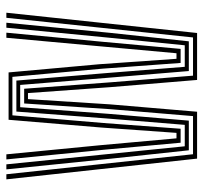

<svg xmlns="http://www.w3.org/2000/svg" viewBox="-38 -602 640 604"><g transform="rotate(-90 282.0 -300.0)"><path d="M85 0 19.8 -600H35.8L98.8 -12.8H218.8L240.5 -272.8L258.5 -544H304.8L325 -273.2L346 -12.8H466.2L528 -600H544L480.2 0H332.5L309.8 -273.5L291.2 -532H272.2L255.8 -275L232.5 0ZM111.2 -26 84.5 -274 51.2 -600H67L99.2 -281.8L123.8 -38.8H191.2L211.5 -286.8L233 -568.5H330.5L353.8 -289L373.8 -38.8H441.5L466 -283.2L496.8 -600H512.5L481 -276.8L454 -26H360.5L339.2 -282L316.8 -556.5H246.8L226 -279.8L204.5 -26ZM135 -51.8 113.2 -290.5 82.5 -600H98.5L127.5 -301.5L148.8 -64.8H166L182.8 -301.5L207.2 -593H356.2L382 -307L399 -64.8H416.5L438.5 -307L465.2 -600H481.2L452.2 -293.5L430.2 -51.8H386L368 -297.5L342.2 -581H221.2L197 -294.2L179 -51.8Z"/></g></svg>

Font: Big Shoulders Inline Text Thin
Style: Regular
Weight: 400
Version: Version 2.002